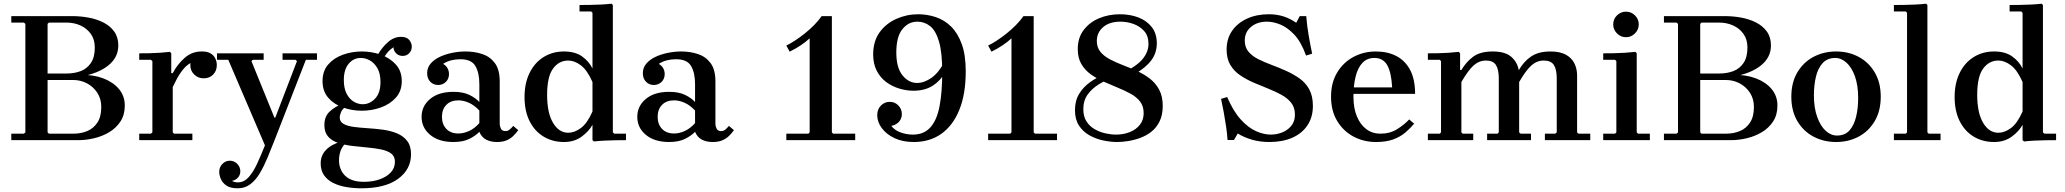

<svg xmlns="http://www.w3.org/2000/svg" viewBox="-20 -757 11153 1037"><path d="M414 -343V-353Q485 -354 538.5 -333.5Q592 -313 623 -275.5Q654 -238 654 -187Q654 -137 631 -101.5Q608 -66 570.5 -43.5Q533 -21 489 -10.5Q445 0 404 0H41V-35H109L117 -42V-628L109 -635H41V-670H369Q414 -670 458 -662Q502 -654 538.5 -635.5Q575 -617 597 -586.5Q619 -556 619 -511Q619 -447 565 -403.5Q511 -360 414 -343ZM244 -635 237 -628V-335L192 -360H340Q382 -360 416 -373Q450 -386 471 -417Q492 -448 492 -500Q492 -544 470.5 -574Q449 -604 414.5 -619.5Q380 -635 340 -635ZM375 -35Q417 -35 451 -49Q485 -63 506 -95Q527 -127 527 -179Q527 -223 505.5 -256Q484 -289 449.5 -307Q415 -325 375 -325H192L237 -352V-42L244 -35Z M913 -362Q938 -410 978 -445Q1018 -480 1072 -479Q1100 -479 1117.5 -468.5Q1135 -458 1143 -441Q1151 -424 1151 -405Q1151 -375 1131.5 -354.5Q1112 -334 1080 -334Q1050 -334 1029 -354.5Q1008 -375 1008 -405Q1008 -419 1015.5 -434Q1023 -449 1030 -456L1029 -425Q1010 -419 992.5 -405.5Q975 -392 956 -365Q937 -338 913 -287ZM913 -42 920 -35H1019V0H732V-35H795L803 -42V-427L795 -434H732V-469Q758 -469 786.5 -469.5Q815 -470 843.5 -472Q872 -474 898 -477L905 -469V-362H913Z M1411 28 1213 -434H1152V-469H1404V-434H1346L1338 -427L1462 -122H1467L1584 -427L1576 -434H1506V-469H1692V-434H1632L1463 0ZM1264 260Q1224 260 1202.5 245Q1181 230 1172.5 209Q1164 188 1164 171Q1164 146 1181 128.5Q1198 111 1221 111Q1245 111 1261.5 128Q1278 145 1278 168Q1278 191 1261.5 206Q1245 221 1221 221Q1206 221 1196.5 213Q1187 205 1182.5 194Q1178 183 1178 171H1208Q1208 183 1213.5 196.5Q1219 210 1231.5 219Q1244 228 1265 228Q1298 228 1323 200Q1348 172 1369 126.5Q1390 81 1411 28L1463 0Q1444 49 1424.5 95.5Q1405 142 1383 179Q1361 216 1332 238Q1303 260 1264 260Z M1934 -479Q1988 -479 2037 -461.5Q2086 -444 2118 -408.5Q2150 -373 2150 -319Q2150 -265 2118 -229.5Q2086 -194 2037 -176.5Q1988 -159 1934 -159Q1881 -159 1832 -176.5Q1783 -194 1752.5 -229.5Q1722 -265 1722 -319Q1722 -373 1752.5 -408.5Q1783 -444 1832 -461.5Q1881 -479 1934 -479ZM1939 -194Q1977 -194 2006 -224.5Q2035 -255 2035 -314Q2035 -360 2018.5 -388.5Q2002 -417 1978 -430.5Q1954 -444 1929 -444Q1889 -444 1863 -412.5Q1837 -381 1837 -325Q1837 -280 1852 -251Q1867 -222 1890.5 -208Q1914 -194 1939 -194ZM1815 -122Q1815 -99 1836 -87.5Q1857 -76 1891.5 -71.5Q1926 -67 1966.5 -64.5Q2007 -62 2048 -56.5Q2089 -51 2123.5 -37Q2158 -23 2179 4Q2200 31 2200 76Q2200 158 2130 209Q2060 260 1932 260Q1891 260 1851.5 253.5Q1812 247 1780.5 231.5Q1749 216 1730.5 190Q1712 164 1712 125Q1712 83 1740.5 53Q1769 23 1824 7L1847 16Q1826 37 1818.5 60.5Q1811 84 1811 108Q1811 160 1844.5 192.5Q1878 225 1945 225Q1992 225 2029.5 212Q2067 199 2090 175Q2113 151 2113 117Q2113 87 2092.5 72Q2072 57 2038 50Q2004 43 1963 39.5Q1922 36 1881.5 31Q1841 26 1807 15Q1773 4 1752.5 -19Q1732 -42 1732 -81Q1732 -128 1760 -154Q1788 -180 1826 -195L1846 -180Q1829 -168 1822 -151.5Q1815 -135 1815 -122ZM2020 -461Q2044 -502 2076 -530Q2108 -558 2146 -558Q2177 -558 2190.5 -541Q2204 -524 2204 -505Q2204 -484 2190 -469.5Q2176 -455 2155 -455Q2133 -455 2119 -469.5Q2105 -484 2105 -504Q2105 -512 2112 -522Q2119 -532 2125 -538L2124 -511Q2108 -506 2088 -489Q2068 -472 2050 -440Z M2664 10Q2630 10 2605.5 -3Q2581 -16 2569 -45V-302Q2569 -364 2547.5 -400.5Q2526 -437 2467 -437Q2441 -437 2418 -431.5Q2395 -426 2373 -412Q2389 -403 2397 -388.5Q2405 -374 2405 -357Q2405 -331 2388 -314.5Q2371 -298 2346 -298Q2321 -298 2304 -315.5Q2287 -333 2287 -362Q2287 -391 2305.5 -413Q2324 -435 2354.5 -449.5Q2385 -464 2422 -471.5Q2459 -479 2494 -479Q2543 -479 2585 -465Q2627 -451 2653 -416Q2679 -381 2679 -317V-89Q2679 -75 2685.5 -62Q2692 -49 2710 -49Q2723 -49 2733 -57.5Q2743 -66 2752 -77L2779 -54Q2767 -37 2752 -22.5Q2737 -8 2716 1Q2695 10 2664 10ZM2429 10Q2350 10 2303.5 -28.5Q2257 -67 2257 -126Q2257 -184 2303 -222.5Q2349 -261 2429 -261Q2481 -261 2515 -244.5Q2549 -228 2569 -206V-160Q2542 -189 2512.5 -202Q2483 -215 2456 -215Q2414 -215 2390.5 -190.5Q2367 -166 2367 -126Q2367 -86 2390.5 -61Q2414 -36 2456 -36Q2483 -36 2512.5 -49Q2542 -62 2569 -92V-45Q2549 -24 2515 -7Q2481 10 2429 10Z M3290 -42 3298 -35H3361V0Q3335 0 3305 0.5Q3275 1 3244.5 2.5Q3214 4 3188 7L3180 0V-83Q3161 -48 3121.5 -19Q3082 10 3026 10Q2964 10 2915.5 -19.5Q2867 -49 2840 -103.5Q2813 -158 2813 -233Q2813 -307 2840 -362.5Q2867 -418 2915.5 -448.5Q2964 -479 3026 -479Q3086 -479 3123.5 -452.5Q3161 -426 3180 -387V-688L3173 -695H3110V-730Q3136 -730 3166.5 -730.5Q3197 -731 3227 -732.5Q3257 -734 3283 -737L3290 -730ZM3180 -155V-314Q3152 -378 3117.5 -404Q3083 -430 3049 -430Q2999 -430 2967 -386.5Q2935 -343 2935 -245Q2935 -147 2967 -93.5Q2999 -40 3049 -40Q3083 -40 3117.5 -65.5Q3152 -91 3180 -155Z M3829 10Q3795 10 3770.5 -3Q3746 -16 3734 -45V-302Q3734 -364 3712.5 -400.5Q3691 -437 3632 -437Q3606 -437 3583 -431.5Q3560 -426 3538 -412Q3554 -403 3562 -388.5Q3570 -374 3570 -357Q3570 -331 3553 -314.5Q3536 -298 3511 -298Q3486 -298 3469 -315.5Q3452 -333 3452 -362Q3452 -391 3470.5 -413Q3489 -435 3519.5 -449.5Q3550 -464 3587 -471.5Q3624 -479 3659 -479Q3708 -479 3750 -465Q3792 -451 3818 -416Q3844 -381 3844 -317V-89Q3844 -75 3850.5 -62Q3857 -49 3875 -49Q3888 -49 3898 -57.5Q3908 -66 3917 -77L3944 -54Q3932 -37 3917 -22.5Q3902 -8 3881 1Q3860 10 3829 10ZM3594 10Q3515 10 3468.5 -28.5Q3422 -67 3422 -126Q3422 -184 3468 -222.5Q3514 -261 3594 -261Q3646 -261 3680 -244.5Q3714 -228 3734 -206V-160Q3707 -189 3677.5 -202Q3648 -215 3621 -215Q3579 -215 3555.5 -190.5Q3532 -166 3532 -126Q3532 -86 3555.5 -61Q3579 -36 3621 -36Q3648 -36 3677.5 -49Q3707 -62 3734 -92V-45Q3714 -24 3680 -7Q3646 10 3594 10Z M4353 0V-550Q4333 -531 4304.5 -512Q4276 -493 4245 -478L4227 -511Q4248 -521 4274 -538Q4300 -555 4327 -576.5Q4354 -598 4377.5 -622Q4401 -646 4418 -670H4473V0ZM4227 0V-35H4346L4353 -42H4473L4480 -35H4599V0Z M4915 10Q4856 10 4812 -10.5Q4768 -31 4743 -64.5Q4718 -98 4718 -135Q4718 -167 4738 -187Q4758 -207 4786 -207Q4813 -207 4832 -187.5Q4851 -168 4851 -140Q4851 -118 4836.5 -100.5Q4822 -83 4794 -77Q4811 -54 4843.5 -42Q4876 -30 4911 -30Q4970 -30 5005 -69Q5040 -108 5054.5 -183Q5069 -258 5069 -368Q5069 -474 5051.5 -533Q5034 -592 5003.5 -616Q4973 -640 4935 -640Q4886 -640 4853.5 -599Q4821 -558 4821 -474Q4821 -391 4854.5 -350Q4888 -309 4933 -309Q4972 -309 5011.5 -337Q5051 -365 5084 -428V-366Q5060 -321 5017.5 -294Q4975 -267 4914 -267Q4876 -267 4837.5 -278.5Q4799 -290 4767 -313.5Q4735 -337 4715.5 -374.5Q4696 -412 4696 -463Q4696 -534 4730.5 -582Q4765 -630 4821 -655Q4877 -680 4939 -680Q4988 -680 5034.5 -664.5Q5081 -649 5117 -613.5Q5153 -578 5174.5 -519Q5196 -460 5196 -372Q5196 -249 5161.5 -164Q5127 -79 5064.5 -34.5Q5002 10 4915 10Z M5443 0V-550Q5423 -531 5394.5 -512Q5366 -493 5335 -478L5317 -511Q5338 -521 5364 -538Q5390 -555 5417 -576.5Q5444 -598 5467.5 -622Q5491 -646 5508 -670H5563V0ZM5317 0V-35H5436L5443 -42H5563L5570 -35H5689V0Z M6014 10Q5978 10 5938 1.5Q5898 -7 5863.5 -26.5Q5829 -46 5807.5 -79Q5786 -112 5786 -162Q5786 -214 5809 -251Q5832 -288 5868 -313.5Q5904 -339 5943 -354L5994 -340Q5953 -325 5915.5 -302Q5878 -279 5854.5 -246.5Q5831 -214 5831 -167Q5831 -128 5848 -101.5Q5865 -75 5892 -59.5Q5919 -44 5949.5 -37Q5980 -30 6007 -30Q6048 -30 6082 -43.5Q6116 -57 6136.5 -83Q6157 -109 6157 -146Q6157 -183 6138 -208Q6119 -233 6087 -250.5Q6055 -268 6017 -283.5Q5979 -299 5941 -316Q5903 -333 5871.5 -355.5Q5840 -378 5820.5 -411Q5801 -444 5801 -492Q5801 -553 5833 -595Q5865 -637 5916.5 -658.5Q5968 -680 6029 -680Q6083 -680 6128 -663Q6173 -646 6200.5 -611Q6228 -576 6228 -523Q6228 -471 6198 -431Q6168 -391 6107 -356L6050 -366Q6121 -401 6152 -439Q6183 -477 6183 -520Q6183 -563 6160 -589Q6137 -615 6102.5 -627.5Q6068 -640 6032 -640Q5972 -640 5938 -610.5Q5904 -581 5904 -536Q5904 -501 5923 -477.5Q5942 -454 5974 -437Q6006 -420 6044 -405.5Q6082 -391 6120 -374Q6158 -357 6189.5 -333Q6221 -309 6240.5 -273Q6260 -237 6260 -185Q6260 -136 6243 -101.5Q6226 -67 6198.5 -45.5Q6171 -24 6138 -12Q6105 0 6072.5 5Q6040 10 6014 10Z M6703 -538Q6703 -502 6723 -478Q6743 -454 6776 -437.5Q6809 -421 6848 -406.5Q6887 -392 6926 -374.5Q6965 -357 6998.5 -333.5Q7032 -310 7051.5 -274Q7071 -238 7071 -185Q7071 -124 7041.5 -80Q7012 -36 6959.5 -13Q6907 10 6836 10Q6785 10 6742 -2.5Q6699 -15 6665 -36L6645 -1H6610Q6608 -35 6602 -75Q6596 -115 6589 -153.5Q6582 -192 6575 -223L6608 -233Q6641 -156 6681.5 -111.5Q6722 -67 6764 -48.5Q6806 -30 6843 -30Q6875 -30 6904.5 -41.5Q6934 -53 6954 -77Q6974 -101 6974 -138Q6974 -176 6954 -201.5Q6934 -227 6901 -245Q6868 -263 6829 -278.5Q6790 -294 6750.5 -311Q6711 -328 6678 -350.5Q6645 -373 6625 -406.5Q6605 -440 6605 -489Q6605 -548 6634.5 -590.5Q6664 -633 6715.5 -656.5Q6767 -680 6833 -680Q6876 -680 6912 -668.5Q6948 -657 6981 -634L7000 -670H7035Q7039 -619 7048 -566.5Q7057 -514 7067 -467L7034 -457Q7007 -532 6969.5 -571Q6932 -610 6894 -625Q6856 -640 6823 -640Q6771 -640 6737 -612Q6703 -584 6703 -538Z M7435 -35Q7487 -35 7525.5 -59Q7564 -83 7591 -112L7618 -89Q7597 -64 7570 -41Q7543 -18 7505 -4Q7467 10 7411 10Q7346 10 7291 -19Q7236 -48 7202.5 -103Q7169 -158 7169 -235Q7169 -311 7202.5 -366Q7236 -421 7291 -450Q7346 -479 7411 -479Q7474 -479 7521.5 -454.5Q7569 -430 7596 -379.5Q7623 -329 7623 -250H7270V-285H7499Q7495 -364 7473 -404Q7451 -444 7403 -444Q7364 -444 7339 -418Q7314 -392 7302 -344.5Q7290 -297 7290 -235Q7290 -173 7308.5 -128.5Q7327 -84 7359.5 -59.5Q7392 -35 7435 -35Z M8505 -35H8569V0H8324V-35H8380L8388 -42V-334Q8388 -382 8372.5 -406Q8357 -430 8318 -430Q8281 -430 8251.5 -404Q8222 -378 8185 -314V-42L8193 -35H8249V0H8012V-35H8068L8075 -42V-334Q8075 -382 8059.5 -406Q8044 -430 8006 -430Q7969 -430 7939.5 -404Q7910 -378 7873 -314V-42L7880 -35H7937V0H7692V-35H7756L7763 -42V-427L7756 -434H7692V-469Q7718 -469 7747 -469.5Q7776 -470 7804.5 -472Q7833 -474 7859 -477L7866 -469V-379H7873Q7899 -423 7937 -451Q7975 -479 8042 -479Q8109 -479 8142 -450.5Q8175 -422 8183 -378Q8209 -424 8249 -451.5Q8289 -479 8354 -479Q8406 -479 8437.5 -461.5Q8469 -444 8483.5 -414.5Q8498 -385 8498 -349V-42Z M8639 0V-35H8703L8710 -42V-427L8703 -434H8639V-469Q8665 -469 8695.5 -469.5Q8726 -470 8756.5 -472Q8787 -474 8813 -477L8820 -469V-42L8827 -35H8891V0ZM8762 -556Q8734 -556 8713.5 -576.5Q8693 -597 8693 -625Q8693 -654 8713.5 -674Q8734 -694 8762 -694Q8790 -694 8810.5 -674Q8831 -654 8831 -625Q8831 -597 8810.5 -576.5Q8790 -556 8762 -556Z M9340 -343V-353Q9411 -354 9464.5 -333.5Q9518 -313 9549 -275.5Q9580 -238 9580 -187Q9580 -137 9557 -101.5Q9534 -66 9496.5 -43.5Q9459 -21 9415 -10.5Q9371 0 9330 0H8967V-35H9035L9043 -42V-628L9035 -635H8967V-670H9295Q9340 -670 9384 -662Q9428 -654 9464.5 -635.5Q9501 -617 9523 -586.5Q9545 -556 9545 -511Q9545 -447 9491 -403.5Q9437 -360 9340 -343ZM9170 -635 9163 -628V-335L9118 -360H9266Q9308 -360 9342 -373Q9376 -386 9397 -417Q9418 -448 9418 -500Q9418 -544 9396.5 -574Q9375 -604 9340.5 -619.5Q9306 -635 9266 -635ZM9301 -35Q9343 -35 9377 -49Q9411 -63 9432 -95Q9453 -127 9453 -179Q9453 -223 9431.5 -256Q9410 -289 9375.5 -307Q9341 -325 9301 -325H9118L9163 -352V-42L9170 -35Z M9897 -479Q9964 -479 10018.5 -450Q10073 -421 10105.5 -366Q10138 -311 10138 -235Q10138 -158 10105.5 -103Q10073 -48 10018.5 -19Q9964 10 9897 10Q9830 10 9775 -19Q9720 -48 9687.5 -103Q9655 -158 9655 -235Q9655 -311 9687.5 -366Q9720 -421 9775 -450Q9830 -479 9897 -479ZM9902 -25Q9945 -25 9969.5 -53Q9994 -81 10005 -127Q10016 -173 10016 -227Q10016 -295 9999 -343.5Q9982 -392 9953.5 -418Q9925 -444 9892 -444Q9850 -444 9824.5 -416.5Q9799 -389 9788 -343Q9777 -297 9777 -242Q9777 -175 9794.5 -126Q9812 -77 9840 -51Q9868 -25 9902 -25Z M10209 0V-35H10273L10280 -42V-688L10273 -695H10209V-730Q10235 -730 10265.5 -730.5Q10296 -731 10326.5 -732.5Q10357 -734 10383 -737L10390 -730V-42L10397 -35H10461V0Z M11014 -42 11022 -35H11085V0Q11059 0 11029 0.5Q10999 1 10968.5 2.5Q10938 4 10912 7L10904 0V-83Q10885 -48 10845.5 -19Q10806 10 10750 10Q10688 10 10639.5 -19.5Q10591 -49 10564 -103.5Q10537 -158 10537 -233Q10537 -307 10564 -362.5Q10591 -418 10639.5 -448.5Q10688 -479 10750 -479Q10810 -479 10847.5 -452.5Q10885 -426 10904 -387V-688L10897 -695H10834V-730Q10860 -730 10890.5 -730.5Q10921 -731 10951 -732.5Q10981 -734 11007 -737L11014 -730ZM10904 -155V-314Q10876 -378 10841.5 -404Q10807 -430 10773 -430Q10723 -430 10691 -386.5Q10659 -343 10659 -245Q10659 -147 10691 -93.5Q10723 -40 10773 -40Q10807 -40 10841.5 -65.5Q10876 -91 10904 -155Z"/></svg>

Font: Brygada 1918 SemiBold
Style: Regular
Weight: 600
Designer: Mateusz Machalski | Borys Kosmynka | Przemek Hoffer
Foundry: NIEPODLEGLA 2018
Version: Version 3.006